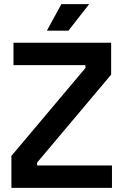

<svg xmlns="http://www.w3.org/2000/svg" viewBox="-20 -906 592 926"><path d="M35 0V-154L392 -578V-592H45V-700H516V-546L159 -122V-108H520V0ZM206 -758 276 -886H410L310 -758Z"/></svg>

Font: Space Grotesk Frontify SemiBold
Style: Regular
Weight: 600
Designer: Florian Karsten
Version: Version 2.000